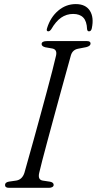

<svg xmlns="http://www.w3.org/2000/svg" viewBox="-20 -896 462 916"><path d="M167 -71Q159.5 -38.5 183.5 -34.5L219.5 -29Q236 -25.5 236 -14Q236 -7.5 229.8 -3.8Q223.5 0 214.5 0H22.5Q4 0 4 -13Q3.5 -26 22.5 -29.5L57 -34.5Q86 -39 96.5 -71.5Q102.5 -93.5 114.5 -135.8Q126.5 -178 141.5 -232.2Q156.5 -286.5 172.5 -345.2Q188.5 -404 203.5 -459.5Q218.5 -515 230 -560Q241.5 -605 247.5 -631.5Q253.5 -659.5 230 -664.5L196 -670.5Q178.5 -675 178.5 -686Q179 -700 204.5 -700H394.5Q412 -700 412 -688.5Q412 -676 391 -671L352.5 -663.5Q326.5 -658.5 318.5 -633Q311 -605.5 298 -559Q285 -512.5 269.5 -455.8Q254 -399 237.8 -339.5Q221.5 -280 207 -225.8Q192.5 -171.5 181.8 -130.8Q171 -90 167 -71ZM329 -829.5Q297.5 -829.5 272 -812Q246.5 -794.5 224.5 -756.5Q217.5 -746.5 210.5 -746.5Q199.5 -746.5 204.5 -761.5Q220.5 -813.5 257.5 -845Q294.5 -876.5 341.5 -876.5Q388.5 -876.5 408.8 -844.8Q429 -813 418 -761Q415 -746.5 404.5 -746.5Q397 -746.5 395.5 -756.5Q394 -795 377.2 -812.2Q360.5 -829.5 329 -829.5Z"/></svg>

Font: Fraunces 72pt Soft Light
Style: Italic
Weight: 300
Italic angle: -16°
Version: Version 1.000;[b76b70a41]